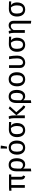

<svg xmlns="http://www.w3.org/2000/svg" viewBox="2648 -3496 1060 6397"><g transform="rotate(-90 3178.5 -297.0)"><path d="M486 -452V-140Q486 -102 496 -85.5Q506 -69 532 -57L503 12Q442 -3 418 -34.5Q394 -66 394 -129V-452L212 -451V0H120V-451Q88 -451 72 -449Q56 -447 31 -440L15 -512Q41 -521 62.5 -524Q84 -527 122 -527H565V-452Z M1106 -264Q1106 -188 1082 -125Q1058 -62 1011.5 -25Q965 12 899 12Q808 12 761 -54V202L669 213V-271Q669 -404 723.5 -471.5Q778 -539 884 -539Q993 -539 1049.5 -468Q1106 -397 1106 -264ZM1007 -264Q1007 -368 976.5 -417.5Q946 -467 886 -467Q818 -467 789.5 -415Q761 -363 761 -256V-133Q780 -98 810 -80.5Q840 -63 877 -63Q940 -63 973.5 -114.5Q1007 -166 1007 -264Z M1695 -264Q1695 -182 1667 -119.5Q1639 -57 1586 -22.5Q1533 12 1460 12Q1349 12 1287 -62Q1225 -136 1225 -263Q1225 -345 1253 -407.5Q1281 -470 1334 -504.5Q1387 -539 1461 -539Q1572 -539 1633.5 -465Q1695 -391 1695 -264ZM1324 -263Q1324 -62 1460 -62Q1596 -62 1596 -264Q1596 -465 1461 -465Q1324 -465 1324 -263ZM1528 -799 1493 -596H1427L1430 -807Z M2312 -453 2186 -462Q2227 -439 2253 -387Q2279 -335 2279 -264Q2279 -182 2251 -119.5Q2223 -57 2170 -22.5Q2117 12 2044 12Q1933 12 1871 -62Q1809 -136 1809 -263Q1809 -387 1874.5 -460Q1940 -533 2069 -533Q2176 -533 2312 -527ZM2180 -264Q2180 -335 2159.5 -386.5Q2139 -438 2108 -464H2103Q2028 -464 1986 -444Q1944 -424 1926 -380.5Q1908 -337 1908 -263Q1908 -62 2044 -62Q2180 -62 2180 -264Z M2532 -339V0H2440V-357Q2440 -410 2433 -449Q2426 -488 2414 -527L2498 -539Q2514 -506 2523 -460.5Q2532 -415 2532 -339ZM2641 -285 2787 -113Q2806 -90 2824 -77.5Q2842 -65 2864 -56L2835 12Q2799 8 2775 -9Q2751 -26 2718 -65L2536 -282L2767 -539L2835 -499Z M3382 -264Q3382 -188 3358 -125Q3334 -62 3287.5 -25Q3241 12 3175 12Q3084 12 3037 -54V202L2945 213V-271Q2945 -404 2999.5 -471.5Q3054 -539 3160 -539Q3269 -539 3325.5 -468Q3382 -397 3382 -264ZM3283 -264Q3283 -368 3252.5 -417.5Q3222 -467 3162 -467Q3094 -467 3065.5 -415Q3037 -363 3037 -256V-133Q3056 -98 3086 -80.5Q3116 -63 3153 -63Q3216 -63 3249.5 -114.5Q3283 -166 3283 -264Z M3971 -264Q3971 -182 3943 -119.5Q3915 -57 3862 -22.5Q3809 12 3736 12Q3625 12 3563 -62Q3501 -136 3501 -263Q3501 -345 3529 -407.5Q3557 -470 3610 -504.5Q3663 -539 3737 -539Q3848 -539 3909.5 -465Q3971 -391 3971 -264ZM3600 -263Q3600 -62 3736 -62Q3872 -62 3872 -264Q3872 -465 3737 -465Q3600 -465 3600 -263Z M4525 -255Q4525 -165 4491.5 -105Q4458 -45 4405.5 -16.5Q4353 12 4293 12Q4216 12 4165 -34Q4114 -80 4114 -163V-527H4206V-171Q4206 -116 4229.5 -89Q4253 -62 4297 -62Q4351 -62 4391.5 -109Q4432 -156 4432 -263Q4432 -392 4406 -527H4499Q4525 -386 4525 -255Z M5155 -453 5029 -462Q5070 -439 5096 -387Q5122 -335 5122 -264Q5122 -182 5094 -119.5Q5066 -57 5013 -22.5Q4960 12 4887 12Q4776 12 4714 -62Q4652 -136 4652 -263Q4652 -387 4717.5 -460Q4783 -533 4912 -533Q5019 -533 5155 -527ZM5023 -264Q5023 -335 5002.5 -386.5Q4982 -438 4951 -464H4946Q4871 -464 4829 -444Q4787 -424 4769 -380.5Q4751 -337 4751 -263Q4751 -62 4887 -62Q5023 -62 5023 -264Z M5684 -374V213L5592 202V-365Q5592 -421 5571 -444Q5550 -467 5509 -467Q5467 -467 5435 -443Q5403 -419 5375 -374V0H5283V-357Q5283 -410 5276 -449Q5269 -488 5257 -527L5341 -539Q5359 -501 5368 -446Q5396 -490 5437.5 -514.5Q5479 -539 5531 -539Q5603 -539 5643.5 -495.5Q5684 -452 5684 -374Z M6330 -453 6204 -462Q6245 -439 6271 -387Q6297 -335 6297 -264Q6297 -182 6269 -119.5Q6241 -57 6188 -22.5Q6135 12 6062 12Q5951 12 5889 -62Q5827 -136 5827 -263Q5827 -387 5892.5 -460Q5958 -533 6087 -533Q6194 -533 6330 -527ZM6198 -264Q6198 -335 6177.5 -386.5Q6157 -438 6126 -464H6121Q6046 -464 6004 -444Q5962 -424 5944 -380.5Q5926 -337 5926 -263Q5926 -62 6062 -62Q6198 -62 6198 -264Z"/></g></svg>

Font: Fira GO
Style: Regular
Weight: 400
Designer: Carrois Corporate
Foundry: Carrois Corporate GbR
Version: Version 0.300